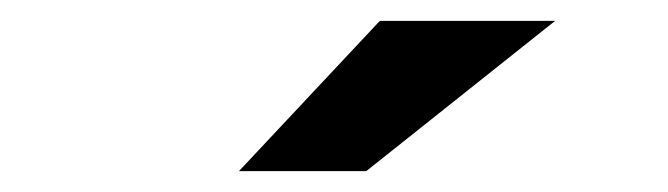

<svg xmlns="http://www.w3.org/2000/svg" viewBox="-20 -771 640 184"><path d="M209 -607 344 -751H512L331 -607Z"/></svg>

Font: Montserrat
Style: Bold
Weight: 700
Designer: Julieta Ulanovsky
Foundry: Julieta Ulanovsky
Version: Version 9.000; ttfautohint (v1.8.4.7-5d5b)